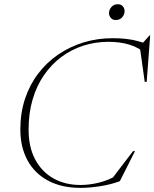

<svg xmlns="http://www.w3.org/2000/svg" viewBox="-20 -900 748 930"><path d="M544 -50 513 -22 624.5 -168H634L560.5 -22.5Q518.5 -6.5 466 1.8Q413.5 10 370.5 10Q278.5 10 213 -25Q147.5 -60 113 -123.8Q78.5 -187.5 78.5 -273Q78.5 -353 101.2 -421.5Q124 -490 165.5 -544.2Q207 -598.5 263 -636.5Q319 -674.5 385.8 -694.8Q452.5 -715 525.5 -715Q562 -715 591.8 -711.5Q621.5 -708 648 -701Q674.5 -694 698.5 -683.5L663 -682.5L705 -729H707.5L690.5 -503.5H681L657.5 -671.5L691 -637Q652.5 -670 606.8 -683.8Q561 -697.5 505.5 -697.5Q441.5 -697.5 383.5 -678.8Q325.5 -660 277.2 -624Q229 -588 193.2 -536.2Q157.5 -484.5 138 -418.2Q118.5 -352 118.5 -272.5Q118.5 -186.5 151 -126.5Q183.5 -66.5 240 -35.2Q296.5 -4 370 -4Q413.5 -4 459.8 -15.5Q506 -27 544 -50ZM540.5 -803Q525.5 -803 516.8 -813.2Q508 -823.5 508 -836.5Q508 -853 519.8 -866.2Q531.5 -879.5 550.5 -879.5Q566 -879.5 574.8 -869.5Q583.5 -859.5 583.5 -846Q583.5 -829.5 571.8 -816.2Q560 -803 540.5 -803Z"/></svg>

Font: Newsreader 60pt ExtraLight
Style: Italic
Weight: 250
Italic angle: -17°
Designer: Hugues Gentile
Foundry: Production Type
Version: Version 1.003